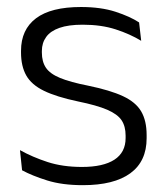

<svg xmlns="http://www.w3.org/2000/svg" viewBox="-20 -518 475 548"><path d="M216.5 10.5Q157.5 10.5 114.5 -3Q71.5 -16.5 43 -32L37 -89.5Q73 -69.5 116 -55.5Q159 -41.5 214 -41.5Q274.5 -41.5 306.5 -62.2Q338.5 -83 338.5 -124V-131Q338.5 -157.5 327 -174.8Q315.5 -192 286 -204.8Q256.5 -217.5 202.5 -228.5Q141 -241.5 105.5 -258.8Q70 -276 55 -302.5Q40 -329 40 -368V-373Q40 -433.5 82.8 -465.8Q125.5 -498 211 -498Q268 -498 309.5 -484.5Q351 -471 377 -454L383 -401.5Q351 -421 310 -434.2Q269 -447.5 216 -447.5Q175.5 -447.5 149.8 -438.5Q124 -429.5 111.8 -412.5Q99.5 -395.5 99.5 -372.5V-368Q99.5 -342 111 -324.8Q122.5 -307.5 151.5 -295.5Q180.5 -283.5 231.5 -273.5Q294.5 -260.5 331 -243.5Q367.5 -226.5 383 -200Q398.5 -173.5 398.5 -132.5V-123.5Q398.5 -57.5 352 -23.5Q305.5 10.5 216.5 10.5Z"/></svg>

Font: Anek Odia Light
Style: Regular
Weight: 300
Designer: Yesha Goshar & Mahesh Sahu (Odia), Yesha Goshar (Latin)
Foundry: Ek Type
Version: Version 1.003